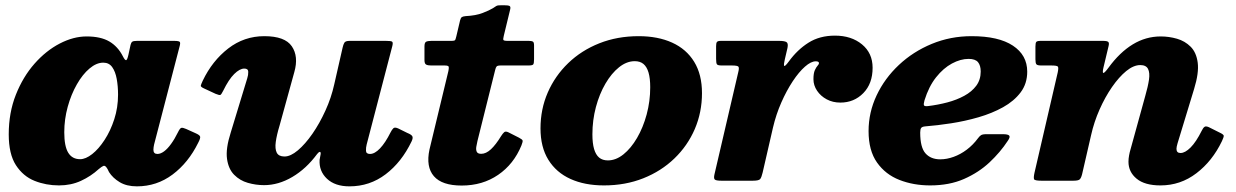

<svg xmlns="http://www.w3.org/2000/svg" viewBox="-20 -672 4597 714"><path d="M419 -320Q419 -272 405 -228.8Q391 -185.5 369 -151.8Q347 -118 322.8 -99Q298.5 -80 278 -80Q248.5 -80 233.8 -104Q219 -128 219 -180Q219 -228.5 231.8 -274.8Q244.5 -321 265.8 -358.2Q287 -395.5 312.8 -417.2Q338.5 -439 364 -439Q385.5 -439 397.2 -422.5Q409 -406 414 -378.8Q419 -351.5 419 -320ZM717 -141Q726 -158 724.2 -164Q722.5 -170 707.5 -176.5L672 -192.5Q659.5 -198 654.2 -196.5Q649 -195 642 -180.5Q629.5 -155 616.2 -136.8Q603 -118.5 590 -109Q577 -99.5 565.5 -99.5Q550.5 -99.5 550.5 -115Q550.5 -119 551.2 -124.5Q552 -130 553 -134.5L647.5 -498Q651.5 -511.5 648.8 -515.8Q646 -520 628 -520H489.5Q476 -520 471.8 -516.8Q467.5 -513.5 465.5 -505L457.5 -468Q453 -448 448.5 -448.2Q444 -448.5 437 -462.5Q418.5 -499 386.5 -517.8Q354.5 -536.5 302 -536.5Q253 -536.5 202 -510Q151 -483.5 108.2 -435Q65.5 -386.5 39 -319.8Q12.5 -253 12.5 -172.5Q12.5 -99 39.2 -57.8Q66 -16.5 108.5 0.5Q151 17.5 199.5 17.5Q244 17.5 281 0.5Q318 -16.5 347.5 -43.5Q359 -53 364.5 -55Q370 -57 375.5 -50Q377.5 -47.5 380 -43.2Q382.5 -39 385.5 -32Q399.5 -10 425.2 5.5Q451 21 489 21Q563 21 621.8 -23Q680.5 -67 717 -141Z M734 -372Q728 -359 726.8 -354Q725.5 -349 739 -343L782 -323Q796.5 -317 800 -319.2Q803.5 -321.5 810 -334.5Q830.5 -376.5 851 -396.8Q871.5 -417 888.5 -417Q903 -417 903.2 -405Q903.5 -393 899.5 -381L838 -179Q819 -119.5 824.2 -81.5Q829.5 -43.5 850.8 -22Q872 -0.5 901.8 8Q931.5 16.5 962 16.5Q1015.5 16.5 1067.2 -14Q1119 -44.5 1159.5 -99.5Q1165.5 -107 1169.2 -107.2Q1173 -107.5 1172.5 -99.5L1168.5 -77.5Q1166 -35.5 1196 -7.2Q1226 21 1279.5 21Q1355 21 1414.2 -24Q1473.5 -69 1510.5 -146Q1517 -159.5 1513 -165.8Q1509 -172 1495 -177.5L1460.5 -194.5Q1448 -200 1442.8 -195Q1437.5 -190 1432 -179Q1413 -141 1393.2 -120.2Q1373.5 -99.5 1356 -99.5Q1341.5 -99.5 1341 -111.2Q1340.5 -123 1343.5 -134.5L1439 -501Q1442.5 -515 1437.5 -517.5Q1432.5 -520 1415 -520H1280Q1264.5 -520 1260.5 -513Q1256.5 -506 1254 -494.5L1223 -358.5Q1212 -308.5 1190.2 -260.8Q1168.5 -213 1141.8 -174.5Q1115 -136 1087.8 -113Q1060.5 -90 1038 -90Q1016.5 -90 1009.2 -104.2Q1002 -118.5 1005.5 -144.2Q1009 -170 1019.5 -204.5L1074.5 -404Q1091 -462 1065.2 -499.8Q1039.5 -537.5 963 -537.5Q888 -537.5 828.8 -491.8Q769.5 -446 734 -372Z M1584.5 -520Q1571.5 -520 1565 -517Q1558.5 -514 1558.5 -499.5V-448.5Q1558.5 -435 1564.8 -431.8Q1571 -428.5 1583 -428.5H1633.5Q1648 -428.5 1648.8 -423.2Q1649.5 -418 1647.5 -408L1577 -115.5Q1563.5 -51.5 1593.5 -16.8Q1623.5 18 1697 18Q1774.5 18 1832.5 -21.8Q1890.5 -61.5 1919 -131Q1924.5 -145 1923.5 -149.2Q1922.5 -153.5 1910 -160L1870.5 -180Q1860 -185 1854.8 -180.2Q1849.5 -175.5 1843.5 -166Q1824 -134 1805.8 -117Q1787.5 -100 1769.5 -100Q1756.5 -100 1753 -107.5Q1749.5 -115 1751.2 -126Q1753 -137 1755.5 -147.5L1821.5 -412Q1823.5 -421 1826.8 -424.8Q1830 -428.5 1842 -428.5H1945Q1960 -428.5 1963 -432.5Q1966 -436.5 1966 -452V-503Q1966 -515 1961.5 -517.5Q1957 -520 1946 -520H1868Q1853.5 -520 1852 -523.5Q1850.5 -527 1853.5 -539L1877 -636Q1880 -647.5 1874.5 -650Q1869 -652.5 1853.5 -652.5Q1841 -652.5 1835.5 -652.2Q1830 -652 1825.8 -649.8Q1821.5 -647.5 1813 -641.5Q1800 -633.5 1775 -623.8Q1750 -614 1711 -612Q1701 -611 1697.2 -608.2Q1693.5 -605.5 1691 -596.5L1677 -537Q1674.5 -527 1672.8 -523.5Q1671 -520 1658 -520Z M1990 -194.5Q1990 -125 2019.2 -77.8Q2048.5 -30.5 2101.5 -6.5Q2154.5 17.5 2226 17.5Q2305.5 17.5 2372.2 -9Q2439 -35.5 2488 -82.8Q2537 -130 2563.8 -192.2Q2590.5 -254.5 2590.5 -325.5Q2590.5 -395 2561.5 -442.2Q2532.5 -489.5 2479.5 -513.5Q2426.5 -537.5 2355 -537.5Q2275.5 -537.5 2208.8 -511Q2142 -484.5 2093 -437.2Q2044 -390 2017 -328Q1990 -266 1990 -194.5ZM2183 -172.5Q2183 -225 2196 -273.8Q2209 -322.5 2231.5 -361Q2254 -399.5 2282.2 -422Q2310.5 -444.5 2340.5 -444.5Q2360.5 -444.5 2373 -434Q2385.5 -423.5 2391.8 -402Q2398 -380.5 2398 -347.5Q2398 -295.5 2384.8 -246.5Q2371.5 -197.5 2349 -159Q2326.5 -120.5 2298.5 -98Q2270.5 -75.5 2240.5 -75.5Q2220.5 -75.5 2208 -86Q2195.5 -96.5 2189.2 -118Q2183 -139.5 2183 -172.5Z M2660.5 -520Q2649.5 -520 2646.2 -516Q2643 -512 2643 -500.5V-453Q2643 -437.5 2646 -433Q2649 -428.5 2664 -428.5H2701.5Q2723 -428.5 2726.2 -423.8Q2729.5 -419 2725 -402L2637 -24Q2633.5 -9 2638 -4.5Q2642.5 0 2662.5 0H2780Q2802.5 0 2807.2 -6.5Q2812 -13 2816 -30L2854.5 -197.5Q2866 -246.5 2885.5 -290.8Q2905 -335 2928 -369.8Q2951 -404.5 2973.5 -424.2Q2996 -444 3013.5 -444Q3025.5 -444 3025.5 -437.5Q3025.5 -433 3020.5 -427.8Q3015.5 -422.5 3010.2 -411Q3005 -399.5 3005 -377.5Q3005 -354.5 3018.5 -334.5Q3032 -314.5 3054.5 -302.5Q3077 -290.5 3105 -290.5Q3156 -290.5 3190.5 -325.8Q3225 -361 3225 -420Q3225 -474.5 3185.5 -507Q3146 -539.5 3085 -539.5Q3028 -539.5 2986.5 -513.2Q2945 -487 2913.5 -443.5Q2898 -422.5 2896 -427.5Q2894 -432.5 2898.5 -451L2908.5 -494Q2912 -511.5 2904.2 -515.8Q2896.5 -520 2877 -520Z M3210 -184.5Q3210 -112 3241.5 -67.5Q3273 -23 3325 -2.8Q3377 17.5 3439 17.5Q3510.5 17.5 3565 -6.5Q3619.5 -30.5 3659.8 -68.2Q3700 -106 3727.5 -148Q3737.5 -162 3733.2 -167.5Q3729 -173 3709 -173H3648.5Q3633.5 -173 3628 -169.2Q3622.5 -165.5 3617 -158Q3598.5 -133 3575.2 -115.5Q3552 -98 3526.5 -88.8Q3501 -79.5 3476.5 -79.5Q3441.5 -79.5 3421.8 -101.5Q3402 -123.5 3402 -179Q3402 -191 3405.5 -196Q3409 -201 3420.5 -202Q3465.5 -205.5 3517.2 -213.5Q3569 -221.5 3619 -236Q3669 -250.5 3710 -273.2Q3751 -296 3775.5 -328.5Q3800 -361 3800 -405.5Q3800 -467 3746.8 -502.2Q3693.5 -537.5 3593 -537.5Q3514.5 -537.5 3445 -508.8Q3375.5 -480 3322.8 -430.5Q3270 -381 3240 -317.5Q3210 -254 3210 -184.5ZM3431 -277.5Q3418 -276 3416 -280.5Q3414 -285 3418 -299Q3434 -350.5 3461 -384.5Q3488 -418.5 3520 -435.8Q3552 -453 3582 -453Q3607 -453 3617 -440.8Q3627 -428.5 3627 -406Q3627 -375.5 3610.5 -353.2Q3594 -331 3566 -315.8Q3538 -300.5 3503 -291.2Q3468 -282 3431 -277.5Z M3850 -520Q3837 -520 3833.8 -516.2Q3830.5 -512.5 3830.5 -498.5V-451.5Q3830.5 -437.5 3834 -433Q3837.5 -428.5 3852.5 -428.5H3889.5Q3911 -428.5 3914 -424.2Q3917 -420 3913.5 -403L3827 -29.5Q3823 -11 3825.5 -5.5Q3828 0 3852.5 0H3972Q3990 0 3995.2 -5Q4000.5 -10 4004 -24L4037.5 -169.5Q4048.5 -218.5 4069 -264.8Q4089.5 -311 4115.2 -348.2Q4141 -385.5 4168.2 -407.8Q4195.5 -430 4220.5 -430Q4242 -430 4249.2 -415.8Q4256.5 -401.5 4252.8 -375.8Q4249 -350 4239 -315.5L4184 -116Q4181 -106.5 4178.8 -94.2Q4176.5 -82 4176.5 -70.5Q4176.5 -32.5 4206.8 -7.5Q4237 17.5 4295.5 17.5Q4370 17.5 4429.2 -27.8Q4488.5 -73 4524 -147Q4531 -162 4530.8 -167Q4530.5 -172 4515.5 -179L4475.5 -199Q4464.5 -204 4459.2 -200.2Q4454 -196.5 4449 -186Q4428 -144 4407.5 -123.5Q4387 -103 4370 -103Q4355 -103 4355 -118.5Q4355 -125.5 4359 -139L4420.5 -341Q4439 -401 4434 -439Q4429 -477 4407.8 -498.2Q4386.5 -519.5 4356.8 -528Q4327 -536.5 4296.5 -536.5Q4241 -536.5 4192.5 -507Q4144 -477.5 4102 -420Q4086.5 -399 4082.8 -400.8Q4079 -402.5 4084 -423L4102.5 -500.5Q4105.5 -512.5 4101.2 -516.2Q4097 -520 4082 -520Z"/></svg>

Font: Besley ExtraBold
Style: Italic
Weight: 800
Italic angle: -13°
Designer: Owen Earl
Foundry: indestructible type*
Version: Version 2.001